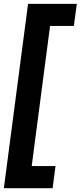

<svg xmlns="http://www.w3.org/2000/svg" viewBox="-24 -860 420 1000"><path d="M122.1 -839.8H376L360.8 -725.1H236.8L141.1 4.9H265.1L250 120.1H-3.9Z"/></svg>

Font: Cooper Hewitt
Style: Semibold Italic
Weight: 710
Designer: Village Type and Design LLC
Foundry: Cooper Hewitt Smithsonian Design Museum
Version: 1.000